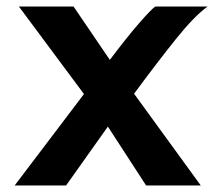

<svg xmlns="http://www.w3.org/2000/svg" viewBox="-20 -570 663 590"><path d="M25 0 238 -281 38 -550H206L317.5 -386Q371.5 -457.5 407.5 -498.8Q443.5 -540 457 -550H618Q577.5 -521 521.5 -451.2Q465.5 -381.5 392 -282L597 0H429L311.5 -181L183 0Z"/></svg>

Font: Junction
Style: Bold
Weight: 700
Designer: Caroline Hadilaksono
Foundry: Caroline Hadilaksono, Tyler Finck, The League of Moveable Type
Version: Version 2.000; ttfautohint (v1.8.3)